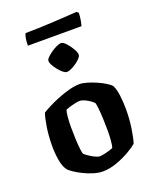

<svg xmlns="http://www.w3.org/2000/svg" viewBox="-160 -974 861 1065"><g transform="rotate(-20 270.5 -441.0)"><path d="M260 0Q234 0 204 -9.5Q174 -19 147 -32.5Q120 -46 99.5 -60Q79 -74 73 -83Q57 -104 50 -144Q43 -184 43 -229Q43 -286 51 -338Q59 -390 69 -417Q83 -426 110 -440Q137 -454 170.5 -467.5Q204 -481 239 -490.5Q274 -500 303 -500Q321 -500 346.5 -492.5Q372 -485 398.5 -473.5Q425 -462 446 -449Q467 -436 476 -425Q488 -402 493 -361.5Q498 -321 498 -281Q498 -224 490 -170Q482 -116 472 -86Q455 -71 420.5 -51Q386 -31 343 -15.5Q300 0 260 0ZM273 -85Q281 -85 296.5 -88Q312 -91 328 -96Q344 -101 352 -104Q357 -116 359.5 -145Q362 -174 362 -205Q362 -236 360.5 -272.5Q359 -309 356 -337Q353 -365 350 -371Q346 -376 332.5 -386Q319 -396 302 -404Q285 -412 271 -412Q261 -412 244.5 -408.5Q228 -405 212.5 -400.5Q197 -396 188 -392Q182 -381 179.5 -351Q177 -321 177 -291Q177 -257 178.5 -222Q180 -187 183 -162Q186 -137 189 -131Q192 -127 208 -115.5Q224 -104 242.5 -94.5Q261 -85 273 -85ZM261 -587Q252 -587 239.5 -597Q227 -607 214.5 -622.5Q202 -638 193.5 -653Q185 -668 185 -679Q185 -688 196.5 -699.5Q208 -711 224.5 -722.5Q241 -734 257.5 -741.5Q274 -749 284 -749Q296 -749 312.5 -731Q329 -713 342 -691Q355 -669 355 -655Q355 -644 337.5 -627.5Q320 -611 297.5 -599Q275 -587 261 -587ZM107 -798Q107 -827 111 -845Q115 -863 119 -868Q151 -868 195.5 -869.5Q240 -871 286 -873.5Q332 -876 369.5 -878.5Q407 -881 424 -882L435 -873Q434 -847 430 -826.5Q426 -806 423 -798Z"/></g></svg>

Font: Texturina
Style: Bold
Weight: 700
Designer: Guillermo Torres Carreño
Foundry: Omnibus-Type
Version: Version 1.002; ttfautohint (v1.8.3)